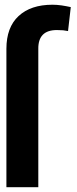

<svg xmlns="http://www.w3.org/2000/svg" viewBox="-20 -780 322 800"><path d="M139.6 0H6.7V-576.7Q6.7 -666.2 57.5 -713.2Q108.3 -760.3 198.5 -760.3Q217.3 -760.3 236.5 -757.5Q255.7 -754.6 274.9 -750.4L263.5 -650.6Q253.6 -652.7 242.9 -653.8Q232.2 -654.8 217 -654.8Q138.8 -654.8 139.6 -576.7Z"/></svg>

Font: Inter Zeller Semi Bold
Style: Regular
Weight: 600
Designer: Rasmus Andersson; Joe Bland
Foundry: zeller
Version: Version 3.015;git-dec3a8cb1